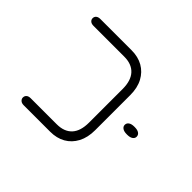

<svg xmlns="http://www.w3.org/2000/svg" viewBox="-124 -567 910 910"><g transform="rotate(-45 331.0 -111.5)"><path d="M449 0H214Q165 0 130 -18.5Q95 -37 76.5 -69.5Q58 -102 58 -146V-323Q58 -337 65 -344.5Q72 -352 81 -352Q92 -352 98.5 -344.5Q105 -337 105 -323V-149Q105 -99 133.5 -72.5Q162 -46 219 -46H444Q500 -46 529 -72.5Q558 -99 558 -149V-355Q558 -369 564.5 -376.5Q571 -384 581 -384Q591 -384 597.5 -376.5Q604 -369 604 -355V-146Q604 -102 585.5 -69.5Q567 -37 532.5 -18.5Q498 0 449 0ZM331 161Q320 161 313 151Q306 141 306 123V119Q306 101 313 91Q320 81 331 81Q343 81 350 91Q357 101 357 119V123Q357 141 350 151Q343 161 331 161Z"/></g></svg>

Font: Beiruti Light
Style: Regular
Weight: 300
Designer: Arlette Boutros
Foundry: Boutros
Version: Version 1.41